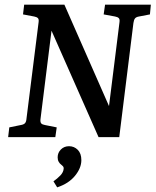

<svg xmlns="http://www.w3.org/2000/svg" viewBox="-20 -590 669 826"><path d="M15 0 20 -42 69 -52Q82 -54 87.5 -60Q93 -66 94 -80L146 -494Q148 -507 143 -512Q138 -517 127 -519L79 -528L84 -570H257L462 -104L445 -102L494 -494Q496 -507 491 -512Q486 -517 475 -519L426 -528L432 -570H629L625 -528L578 -519Q566 -517 561 -511Q556 -505 554 -491L493 0H404L187 -491L206 -493L154 -76Q153 -64 157.5 -59Q162 -54 174 -52L224 -42L218 0ZM226 216 210 190Q226 179 239.5 165Q253 151 254 135Q254 128 251 125.5Q248 123 244 119Q237 114 232.5 106Q228 98 228 87Q228 67 242 53Q256 39 277 39Q299 39 314.5 54.5Q330 70 330 99Q330 133 302.5 166.5Q275 200 226 216Z"/></svg>

Font: Rasa Medium
Style: Italic
Weight: 500
Italic angle: -7.10001°
Designer: Anna Giedrys (Yrsa+Rasa design), David Brezina (Yrsa art-direction, Rasa art-direction, design)
Foundry: Rosetta Type Foundry
Version: Version 2.004